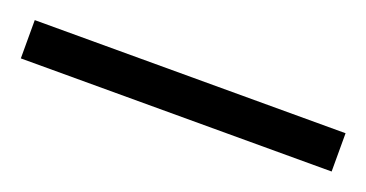

<svg xmlns="http://www.w3.org/2000/svg" viewBox="-22 6 454 238"><g transform="rotate(20 205.0 125.0)"><path d="M0 99.5H410V150H0Z"/></g></svg>

Font: Newsreader 24pt SemiBold
Style: Regular
Weight: 600
Designer: Hugues Gentile
Foundry: Production Type
Version: Version 1.003